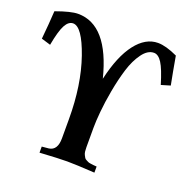

<svg xmlns="http://www.w3.org/2000/svg" viewBox="-138 -859 965 984"><g transform="rotate(20 344.0 -367.0)"><path d="M116.7 -680.2Q91.8 -680.2 74.5 -648.2Q57.1 -616.2 42.5 -536.6L-7.8 -551.8Q0.5 -635.7 4.4 -705.6Q85 -734.9 124 -734.9Q288.1 -734.9 356 -465.3Q385.7 -596.7 439 -665.8Q492.2 -734.9 560.1 -734.9Q603 -734.9 667 -705.1Q681.6 -621.1 695.3 -551.8L646 -537.1Q622.1 -616.7 601.8 -648.4Q581.5 -680.2 557.6 -680.2Q523.4 -680.2 494.9 -641.1Q466.3 -602.1 448.7 -545.2Q431.2 -488.3 418.9 -421.1Q406.7 -354 401.9 -300.8Q397 -247.6 397 -212.9V-106.9Q397 -94.2 398.2 -84Q399.4 -73.7 403.3 -66.2Q407.2 -58.6 410.2 -53.5Q413.1 -48.3 420.4 -44.7Q427.7 -41 431.9 -38.8Q436 -36.6 446.5 -35.2Q457 -33.7 461.9 -33.2Q466.8 -32.7 480 -31.7V1.5Q376.5 -4.9 330.1 -4.9Q284.2 -4.9 180.7 1.5V-31.7L218.3 -35.2Q263.7 -41.5 263.7 -106.9V-211.4Q263.7 -397.9 214.4 -540Q165.5 -680.2 116.7 -680.2Z"/></g></svg>

Font: Flanker
Style: Bold
Weight: 700
Designer: Flanker
Foundry: Flanker
Version: Version 2.021